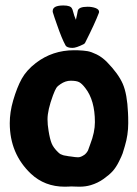

<svg xmlns="http://www.w3.org/2000/svg" viewBox="-20 -706 515 720"><path d="M264.6 -631.8Q270.5 -657.2 271.5 -665Q274.4 -680.7 308.6 -680.7Q325.2 -680.7 338.4 -675.8Q351.6 -670.9 351.6 -661.1Q351.6 -660.2 350.6 -657.2Q335.9 -618.2 298.8 -544.9Q296.9 -542 293 -540Q265.6 -526.4 252 -526.4Q230.5 -526.4 225.6 -536.1Q211.9 -560.5 193.4 -614.3Q183.6 -641.6 177.7 -661.1Q177.7 -663.1 177.7 -665Q177.7 -685.5 217.8 -685.5Q245.1 -685.5 250 -673.8Q252 -670.9 253.9 -663.1Q255.9 -655.3 258.8 -646.5Q261.7 -637.7 264.6 -631.8ZM247.1 -6.8Q246.1 -6.8 237.8 -6.3Q229.5 -5.9 222.7 -5.9Q147.5 -5.9 95.7 -54.7Q16.6 -129.9 16.6 -244.1Q16.6 -285.2 29.3 -329.1Q43.9 -378.9 61.5 -410.6Q79.1 -442.4 114.3 -469.7Q176.8 -517.6 257.8 -517.6H269.5Q293.9 -516.6 308.1 -514.2Q322.3 -511.7 342.3 -502Q362.3 -492.2 380.9 -473.6Q423.8 -429.7 440.4 -391.6Q457 -353.5 460 -283.2Q460.9 -269.5 460.9 -244.1Q460.9 -200.2 448.2 -158.2Q443.4 -140.6 439.9 -130.9Q436.5 -121.1 425.8 -99.6Q415 -78.1 402.8 -64.5Q390.6 -50.8 368.7 -35.2Q346.7 -19.5 320.3 -11.7Q300.8 -5.9 278.3 -5.9Q273.4 -5.9 262.7 -6.3Q252 -6.8 247.1 -6.8ZM207 -390.6Q196.3 -383.8 191.4 -376.5Q186.5 -369.1 178.7 -348.6Q158.2 -293 158.2 -258.8Q158.2 -238.3 162.1 -215.8Q167 -184.6 173.8 -168Q180.7 -151.4 198.2 -134.8Q200.2 -132.8 202.6 -130.9Q205.1 -128.9 207 -127.9Q209 -127 211.9 -126Q214.8 -125 216.8 -124Q218.8 -123 223.1 -122.6Q227.5 -122.1 229.5 -121.6Q231.4 -121.1 237.3 -120.1Q243.2 -119.1 246.1 -119.1Q263.7 -116.2 272.5 -116.2Q281.2 -116.2 291 -122.1Q298.8 -126 303.7 -132.3Q308.6 -138.7 310.1 -142.1Q311.5 -145.5 318.4 -165Q335.9 -210 335.9 -248Q335.9 -330.1 299.8 -376Q287.1 -392.6 276.9 -397.9Q266.6 -403.3 245.1 -403.3Q225.6 -403.3 207 -390.6Z"/></svg>

Font: Essays1743
Style: Bold
Weight: 700
Designer: Based on the typeface in a 1743 English translation of the essays of Montaigne.  PostScript/TrueType font designed by Jo
Version: Version 002.100